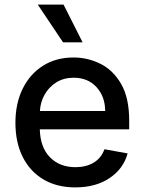

<svg xmlns="http://www.w3.org/2000/svg" viewBox="-20 -802 627 833"><path d="M306.5 11Q226.2 11 168 -23.8Q109.7 -58.6 78.3 -121.6Q46.9 -184.7 46.9 -269.2Q46.9 -353 78.3 -416.9Q109.7 -480.8 166.4 -516.7Q223 -552.6 299 -552.6Q360.8 -552.6 416 -525Q471.2 -497.5 505.9 -437.3Q540.5 -377.1 540.5 -278.4V-240.8H152.7Q154.8 -161.9 197.1 -119.3Q239.3 -76.7 307.5 -76.7Q353 -76.7 386 -96.2Q419 -115.8 433.2 -154.5L533.7 -136.4Q515.6 -70 455.6 -29.5Q395.6 11 306.5 11ZM436.4 -320.3Q436.1 -382.8 398.8 -423.8Q361.5 -464.8 299.7 -464.8Q256.7 -464.8 224.6 -444.8Q192.5 -424.7 173.8 -391.9Q155.2 -359 153.1 -320.3ZM338.4 -618.3H253.6L143.8 -782H255.7Z"/></svg>

Font: Linik Sans Medium
Style: Regular
Weight: 500
Designer: Rasmus Andersson (font), Cristiano Sobral (main changes)
Foundry: rsms
Version: Version 3.018;June 1, 2022;FontCreator 14.0.0.2814 64-bit; t